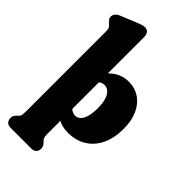

<svg xmlns="http://www.w3.org/2000/svg" viewBox="-298 -830 1141 1141"><g transform="rotate(45 272.5 -260.0)"><path d="M227.5 -712.5V100Q227.5 123.5 230.5 132.2Q233.5 141 238.5 146.5L243 151Q252.5 160.5 258.2 169.2Q264 178 264 192.5Q264 211 253 222Q242 233 223 233H47.5Q28 233 16.8 222Q5.5 211 5.5 192.5Q5.5 178 11.8 169Q18 160 27.5 151L32.5 146.5Q38 142 40.8 132.8Q43.5 123.5 43.5 100V-574.5Q43.5 -596 38.2 -602.5Q33 -609 26.5 -615.5L22.5 -619.5Q14.5 -628 7.8 -635Q1 -642 1 -655Q1 -684 36 -698.5L129 -736.5Q149.5 -745 162.8 -749.8Q176 -754.5 191.5 -754.5Q208 -754.5 217.8 -742.5Q227.5 -730.5 227.5 -712.5ZM195.5 -282 163 -319Q200 -384 245.8 -421Q291.5 -458 351 -458Q403 -458 442.8 -431.2Q482.5 -404.5 505 -355.2Q527.5 -306 527.5 -238Q527.5 -161 501 -104.8Q474.5 -48.5 425.2 -17.8Q376 13 308 13Q256.5 13 218.5 -10.5Q180.5 -34 152 -82.5L203 -144Q218.5 -111.5 234.2 -100.2Q250 -89 268.5 -89Q287.5 -89 301.8 -103.5Q316 -118 324 -146.2Q332 -174.5 332 -215.5Q332 -259 322.8 -287Q313.5 -315 298 -328.5Q282.5 -342 263 -342Q243 -342 225.8 -328.2Q208.5 -314.5 195.5 -282Z"/></g></svg>

Font: Fraunces 144pt S100 Black
Style: Regular
Weight: 900
Version: Version 1.000